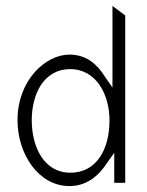

<svg xmlns="http://www.w3.org/2000/svg" viewBox="-20 -646 495 647"><path d="M39 -241C39 -128 109 -19 214 -19C272 -19 312 -53 340 -96L365 -131V-30H402V-594L359 -626V-351L334 -387C307 -430 271 -462 214 -462C133 -462 39 -375 39 -241ZM87 -241C87 -324 124 -413 217 -413C305 -413 349 -326 349 -241C349 -142 305 -64 217 -64C128 -64 87 -151 87 -241Z"/></svg>

Font: Charger Sport
Style: HLNrw
Weight: 100
Designer: Jasper
Foundry: Cannot Into Space Fonts
Version: Version 1.1